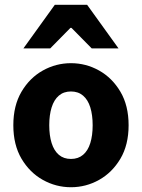

<svg xmlns="http://www.w3.org/2000/svg" viewBox="-20 -773 595 805"><path d="M277.5 12Q214.8 12 159.7 -18.7Q104.6 -49.5 70.2 -107.5Q35.9 -165.6 35.9 -247.9Q35.9 -330.4 70.2 -388.5Q104.6 -446.7 159.7 -477.4Q214.8 -508.1 277.5 -508.1Q340.3 -508.1 395.3 -477.4Q450.3 -446.7 484.8 -388.5Q519.2 -330.4 519.2 -247.9Q519.2 -165.6 484.8 -107.5Q450.3 -49.5 395.3 -18.7Q340.3 12 277.5 12ZM277.5 -106.6Q307.9 -106.6 328.3 -123.9Q348.7 -141.2 358.6 -173.1Q368.5 -205 368.5 -247.9Q368.5 -290.8 358.6 -322.8Q348.7 -354.7 328.3 -372.1Q307.9 -389.5 277.5 -389.5Q247.1 -389.5 226.8 -372.1Q206.5 -354.7 196.5 -322.8Q186.5 -290.8 186.5 -247.9Q186.5 -205 196.5 -173.1Q206.5 -141.2 226.8 -123.9Q247.1 -106.6 277.5 -106.6ZM78.1 -570 209.9 -753H345.2L477 -570H364.6L279.5 -656.3H275.5L190.5 -570Z"/></svg>

Font: Source Sans 3 VF
Style: Regular
Weight: 200
Designer: Paul D. Hunt
Foundry: Adobe
Version: Version 3.046;hotconv 1.0.118;makeotfexe 2.5.65603